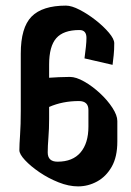

<svg xmlns="http://www.w3.org/2000/svg" viewBox="-20 -671 465 684"><path d="M258 -7Q225 -7 188.5 -21.5Q152 -36 120.5 -57.5Q89 -79 69 -100.5Q49 -122 49 -136Q49 -155 51.5 -190.5Q54 -226 54 -276V-480Q54 -573 92.5 -612Q131 -651 215 -651Q235 -651 264 -636Q293 -621 321 -599Q349 -577 368 -554.5Q387 -532 387 -517Q387 -493 385 -474.5Q383 -456 381 -440L281 -463Q284 -485 286 -504Q288 -523 288 -536Q288 -564 263 -564Q206 -564 180.5 -535Q155 -506 155 -441V-394Q170 -395 189.5 -396Q209 -397 229 -397Q251 -397 280 -380.5Q309 -364 336 -339Q363 -314 380.5 -287Q398 -260 398 -240V-167Q398 -112 378 -77Q358 -42 326 -24.5Q294 -7 258 -7ZM150 -128Q150 -95 185 -95Q239 -95 267 -128Q295 -161 295 -220V-279Q295 -311 261 -311Q203 -311 155 -290V-247Q155 -212 152.5 -181Q150 -150 150 -128Z"/></svg>

Font: Jaini Purva
Style: Regular
Weight: 400
Designer: Maithili Shingre, Girish Dalvi (Devanagari), Taresh Vohra (Latin)
Foundry: Ek Type
Version: Version 2.000; ttfautohint (v1.8.4.7-5d5b)